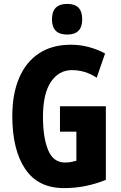

<svg xmlns="http://www.w3.org/2000/svg" viewBox="-20 -953 617 983"><path d="M287 -409H522V-32Q469 -11 417 -0.5Q365 10 307 10Q175 10 109 -88Q43 -186 43 -359Q43 -472 78 -554Q113 -636 180 -680Q247 -724 343 -724Q392 -724 437 -711.5Q482 -699 518 -679L475 -555Q417 -594 348 -594Q281 -594 240.5 -533.5Q200 -473 200 -355Q200 -248 226.5 -184.5Q253 -121 312 -121Q331 -121 343.5 -123.5Q356 -126 371 -130V-279H287ZM324 -933Q364 -933 382.5 -913Q401 -893 401 -854Q401 -776 324 -776Q246 -776 246 -854Q246 -933 324 -933Z"/></svg>

Font: Noto Sans Sinhala ExtraCondensed ExtraBold
Style: Regular
Weight: 800
Width: 2
Designer: Jelle Bosma - Monotype Design Team
Foundry: Monotype Imaging Inc.
Version: Version 2.006; ttfautohint (v1.8.4.7-5d5b)